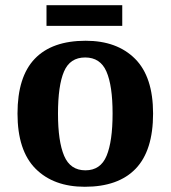

<svg xmlns="http://www.w3.org/2000/svg" viewBox="-20 -705 653 735"><path d="M304.6 10Q185 10 116 -59.3Q47 -128.7 47 -270.3Q47 -411 113.1 -480Q179.2 -549 308 -549Q428 -549 497 -480Q566 -411 566 -270.3Q566 -128.7 499.5 -59.3Q433 10 304.6 10ZM307 -53Q365 -53 388 -108.5Q411 -164 411 -270.5Q411 -377 387.5 -431Q364 -485 306 -485Q248 -485 225 -431.2Q202 -377.5 202 -270Q202 -164 225.5 -108.5Q249 -53 307 -53ZM158 -606V-685H448V-606Z"/></svg>

Font: Noto Serif Khojki
Style: Regular
Weight: 400
Designer: Juan Bruce
Version: Version 2.002